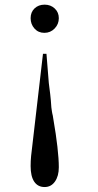

<svg xmlns="http://www.w3.org/2000/svg" viewBox="-20 -541 412 805"><path d="M174.8 -315.4 184.6 -193.4Q187.5 -171.9 190.4 -147Q193.4 -122.1 195.3 -90.8Q197.3 -78.1 197.8 -73.2Q198.2 -68.4 199.2 -65.4Q200.2 -62.5 201.2 -57.1Q202.1 -51.8 204.1 -39.1Q214.8 22.5 220.7 74.2Q226.6 126 226.6 160.2Q226.6 197.3 210.4 220.2Q194.3 243.2 167 243.2Q138.7 243.2 123.5 220.7Q108.4 198.2 108.4 155.3Q108.4 144.5 108.9 133.8Q109.4 123 110.4 113.3L160.2 -315.4ZM167 -521.5Q192.4 -521.5 209.5 -505.4Q226.6 -489.3 226.6 -464.8Q226.6 -439.5 209 -421.4Q191.4 -403.3 166 -403.3Q140.6 -403.3 124.5 -421.4Q108.4 -439.5 108.4 -464.8Q108.4 -490.2 125 -505.9Q141.6 -521.5 167 -521.5Z"/></svg>

Font: Jomolhari
Style: Regular
Weight: 400
Designer: Christopher J. Fynn
Foundry: Christopher  J.  Fynn (Karma Drubgy¸ Tenzin).
Version: Version alpha 0.003c 2006